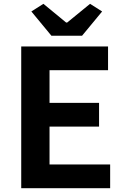

<svg xmlns="http://www.w3.org/2000/svg" viewBox="-20 -984 655 1004"><path d="M91 0H556V-124H239V-322H498V-446H239V-617H545V-741H91ZM249 -797H409L514 -924L451 -964L331 -866H326L207 -964L144 -924Z"/></svg>

Font: Noto Sans TC
Style: Bold
Weight: 700
Designer: Ryoko NISHIZUKA 西塚涼子 (kana, bopomofo & ideographs); Paul D. Hunt (Latin, Greek & Cyrillic); Sandoll Communications 산돌커뮤니
Foundry: Adobe
Version: Version 2.004;hotconv 1.0.118;makeotfexe 2.5.65603